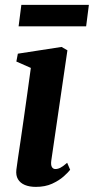

<svg xmlns="http://www.w3.org/2000/svg" viewBox="-20 -738 376 769"><path d="M123.5 10.5Q98 10.5 79.5 2.8Q61 -5 52 -20.2Q43 -35.5 45.5 -58Q47.5 -74.5 52 -104.8Q56.5 -135 62.5 -175.2Q68.5 -215.5 75.2 -263Q82 -310.5 89.2 -362.2Q96.5 -414 103.5 -466L45.5 -491.5L51.5 -523L226.5 -550L250 -536.5L185.5 -95.5Q183 -77.5 187.8 -69.2Q192.5 -61 202 -61Q212 -61 222.5 -66.5Q233 -72 249 -86L261 -58Q253 -47.5 234.8 -31.2Q216.5 -15 188.8 -2.2Q161 10.5 123.5 10.5ZM65.5 -718.5H336L325 -632.5H54.5Z"/></svg>

Font: Merriweather 60pt
Style: Bold Italic
Weight: 700
Italic angle: -7.8°
Version: Version 2.101